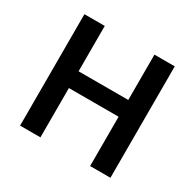

<svg xmlns="http://www.w3.org/2000/svg" viewBox="-129 -704 855 843"><g transform="rotate(30 299.0 -282.5)"><path d="M424.8 -564.9H527.8V0H424.8V-250H172.9V0H69.8V-564.9H172.9V-335H424.8Z"/></g></svg>

Font: Neutral Grotesk
Style: Regular
Weight: 400
Designer: Nawras Khrais
Foundry: Nawras Khrais
Version: Version 1.000;PS 001.000;hotconv 1.0.88;makeotf.lib2.5.64775